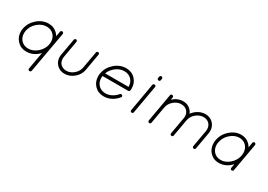

<svg xmlns="http://www.w3.org/2000/svg" viewBox="9 -1526 3664 2624"><g transform="rotate(30 1841.5 -214.0)"><path d="M430 206Q407 201 410 177L458 -94Q377 -4 260 -2Q173 -2 117 -61Q60 -120 60 -205Q60 -229 64 -249Q82 -348 161 -417.5Q240 -487 338 -488Q424 -488 481 -429Q493 -417 511 -389L525 -468Q526 -478 534.5 -484Q543 -490 553 -488Q576 -483 573 -459L458 186Q457 195 449.5 200.5Q442 206 434 206ZM260 -51Q338 -50 405 -109Q472 -168 486 -249Q489 -268 489 -285Q488 -352 446 -395Q404 -438 338 -439Q260 -440 193 -381.5Q126 -323 112 -241L88 -245L112 -241Q109 -221 109 -205Q110 -138 152 -95Q194 -52 260 -51Z M1119 -488Q1129 -486 1134.5 -478Q1140 -470 1138 -460L1092 -195Q1077 -113 1011 -57.5Q945 -2 863 -1Q790 -1 741 -50Q693 -98 693 -169Q693 -186 696 -204L743 -468Q745 -478 753 -483.5Q761 -489 771 -488Q780 -486 785.5 -478Q791 -470 789 -460L743 -195Q741 -177 741 -169Q742 -116 775 -83Q808 -50 863 -49Q926 -48 980.5 -94.5Q1035 -141 1045 -204L1092 -468Q1094 -478 1101.5 -483.5Q1109 -489 1119 -488Z M1281 -205Q1281 -229 1285 -250Q1303 -350 1382.5 -419.5Q1462 -489 1561 -490Q1648 -490 1705 -431Q1762 -372 1762 -286Q1762 -278 1760 -260Q1760 -259 1759.5 -257Q1759 -255 1759 -254Q1753 -235 1736 -235H1331Q1329 -225 1329 -205Q1329 -137 1371.5 -93.5Q1414 -50 1482 -49Q1532 -49 1579 -73.5Q1626 -98 1659 -139Q1666 -147 1675.5 -148Q1685 -149 1693 -142Q1711 -127 1696 -110Q1657 -60 1600.5 -30.5Q1544 -1 1482 -1H1481Q1394 -1 1337 -60Q1281 -118 1281 -205ZM1344 -284H1714V-286Q1713 -354 1671 -397.5Q1629 -441 1561 -442Q1493 -443 1431.5 -397.5Q1370 -352 1344 -284Z M1923 0Q1913 -1 1907.5 -9.5Q1902 -18 1904 -27L1981 -470Q1982 -480 1990.5 -485.5Q1999 -491 2009 -490Q2033 -484 2028 -461L1950 -19Q1947 0 1927 0ZM2050 -584Q2047 -564 2026 -564H2022Q2012 -566 2006.5 -574Q2001 -582 2003 -592L2007 -615Q2008 -624 2016.5 -630Q2025 -636 2034 -634Q2044 -633 2050 -624.5Q2056 -616 2054 -606Z M2229 -12Q2228 -12 2228 -11Q2228 -10 2227 -9Q2227 -8 2226 -8Q2226 -7 2224 -5L2223 -4L2221 -2Q2220 -2 2220 -1Q2218 -1 2217 0Q2216 0 2216 1H2213L2212 2H2209H2207H2204H2203Q2193 1 2187 -7.5Q2181 -16 2183 -26L2230 -292V-293L2261 -468Q2267 -492 2289 -487Q2299 -485 2304.5 -477.5Q2310 -470 2308 -460L2302 -421Q2369 -486 2460 -488Q2536 -488 2583 -439Q2607 -415 2619 -383Q2653 -430 2703.5 -458.5Q2754 -487 2811 -488Q2885 -488 2934 -439Q2982 -391 2982 -319Q2982 -302 2979 -284L2932 -17Q2929 2 2908 2H2904Q2894 0 2888.5 -8Q2883 -16 2885 -26L2932 -292Q2934 -312 2934 -319Q2933 -372 2899.5 -405.5Q2866 -439 2811 -440Q2748 -440 2694 -395Q2640 -350 2629 -287Q2629 -286 2628 -284L2581 -17Q2578 -1 2563 2H2559H2558H2555H2553Q2543 1 2537.5 -7.5Q2532 -16 2534 -26L2581 -292Q2581 -294 2582 -295Q2584 -311 2584 -319Q2583 -372 2549.5 -405.5Q2516 -439 2460 -440Q2397 -441 2342.5 -394.5Q2288 -348 2277 -284L2230 -17Q2230 -14 2229 -13Z M3299 0Q3214 0 3158 -59Q3104 -116 3104 -203Q3104 -228 3108 -248Q3126 -348 3203.5 -417.5Q3281 -487 3377 -488Q3462 -488 3518 -429Q3536 -409 3547 -389L3561 -468Q3563 -478 3570.5 -483.5Q3578 -489 3588 -488Q3598 -486 3603.5 -478Q3609 -470 3608 -460L3530 -20Q3527 0 3506 0H3502Q3492 -2 3486.5 -10Q3481 -18 3483 -28L3494 -92Q3413 -2 3299 0ZM3155 -240Q3151 -223 3151 -203Q3152 -135 3193 -92Q3234 -49 3299 -48Q3375 -47 3441.5 -106Q3508 -165 3522 -248Q3525 -267 3525 -285Q3524 -353 3483.5 -396Q3443 -439 3377 -440H3376Q3300 -440 3234.5 -381Q3169 -322 3155 -240Z"/></g></svg>

Font: Quicksand
Style: Italic
Weight: 400
Italic angle: -12°
Designer: Andrew Paglinawan
Foundry: Andrew Paglinawan
Version: 1.002